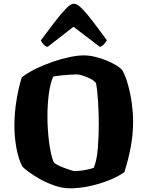

<svg xmlns="http://www.w3.org/2000/svg" viewBox="-20 -1020 799 1040"><path d="M361 0Q318 0 275 -15Q232 -30 195.5 -50.5Q159 -71 134 -90Q109 -109 102 -117Q80 -157 69 -217.5Q58 -278 58 -337Q58 -410 70 -481Q82 -552 98 -601Q130 -626 174 -647.5Q218 -669 266 -685.5Q314 -702 358 -711Q402 -720 433 -720Q462 -720 494 -712.5Q526 -705 556.5 -692.5Q587 -680 610 -666Q633 -652 643 -639Q661 -606 674 -558.5Q687 -511 694 -459.5Q701 -408 701 -362Q701 -293 688.5 -225.5Q676 -158 654 -88Q623 -65 572.5 -44.5Q522 -24 466 -12Q410 0 361 0ZM385 -93Q392 -93 411.5 -95Q431 -97 453 -101.5Q475 -106 488 -111Q505 -153 510 -217.5Q515 -282 515 -346Q515 -412 511 -473Q507 -534 500 -570Q489 -584 468 -594.5Q447 -605 426.5 -611Q406 -617 397 -617Q386 -617 362 -615.5Q338 -614 312 -611.5Q286 -609 268 -605Q253 -571 245 -515Q237 -459 237 -388Q237 -321 245.5 -253Q254 -185 270 -143Q275 -135 291.5 -126.5Q308 -118 328 -110.5Q348 -103 364.5 -98Q381 -93 385 -93ZM238 -766Q225 -769 215.5 -780Q206 -791 201 -801Q240 -853 274 -898Q308 -943 335.5 -971.5Q363 -1000 380 -1000Q398 -1000 425 -972.5Q452 -945 486 -900Q520 -855 559 -802Q555 -795 545 -782.5Q535 -770 521 -766L378 -875Z"/></svg>

Font: Texturina Black
Style: Regular
Weight: 900
Designer: Guillermo Torres Carreño
Foundry: Omnibus-Type
Version: Version 1.002; ttfautohint (v1.8.3)